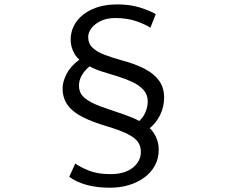

<svg xmlns="http://www.w3.org/2000/svg" viewBox="-20 -796 1040 880"><path d="M669.4 -669Q648.2 -683.2 606.2 -698.3Q564.1 -713.4 508.2 -713.4Q470.3 -713.4 442.5 -700.2Q414.7 -687 399.5 -667.2Q384.2 -647.3 384.2 -626.4Q384.2 -596.4 404.3 -577.2Q424.5 -558 459.4 -544.9Q494.4 -531.7 538.6 -519.3Q598.8 -503.4 642.2 -481Q685.6 -458.7 708.9 -426.6Q732.2 -394.6 732.2 -348.7Q732.2 -306.3 713.9 -269.2Q695.6 -232 666 -208.3Q681.4 -195.7 694.5 -169.1Q707.5 -142.5 707.5 -109Q707.5 -69.8 690.2 -37.8Q672.9 -5.7 642.2 17.1Q611.4 39.9 571 52.2Q530.7 64.4 484.2 64.4Q424.7 64.4 377.2 51.5Q329.6 38.6 297.3 14.2L325.2 -46.8Q345.7 -30.9 386.5 -14.4Q427.2 2.1 486.3 2.1Q551.7 2.1 588.6 -27.5Q625.6 -57 625.6 -99.9Q625.6 -126.1 612.2 -145.4Q598.7 -164.6 564.8 -181.8Q530.9 -199 468.8 -217.5Q402.7 -237.1 357.9 -259.9Q313.1 -282.7 289.9 -314.7Q266.8 -346.7 266.8 -392.1Q266.8 -421 285.1 -457Q303.4 -493 343.9 -522.7Q325.7 -537.1 314.5 -563.4Q303.4 -589.6 304 -614.1Q304 -660.3 330.2 -696.6Q356.4 -733 404.4 -754.4Q452.5 -775.8 518 -775.8Q576.1 -775.8 621.1 -761.6Q666.1 -747.4 693.9 -731.2ZM341.9 -403.8Q341.9 -389.5 346.5 -376.2Q351.1 -362.9 365.2 -349.6Q379.4 -336.4 406.2 -323.1Q433.1 -309.9 477.6 -295.4Q518.2 -282.1 545.9 -272.1Q573.5 -262 590.8 -254.8Q608.2 -247.7 617.7 -241.3Q636.6 -257.8 646.8 -282.1Q657.1 -306.5 657.1 -330.8Q657.1 -362.2 637.9 -383.6Q618.7 -404.9 587.6 -419.8Q556.5 -434.6 520.6 -445.6Q484.7 -456.6 450.4 -467.2Q416.1 -477.8 390.7 -491.9Q365.6 -471.1 353.7 -448.6Q341.9 -426.2 341.9 -403.8Z"/></svg>

Font: Noto Sans SC Thin
Style: Regular
Weight: 100
Designer: Ryoko NISHIZUKA 西塚涼子 (kana, bopomofo & ideographs); Paul D. Hunt (Latin, Greek & Cyrillic); Sandoll Communications 산돌커뮤니
Foundry: Adobe
Version: Version 2.004-H2;hotconv 1.0.118;makeotfexe 2.5.65603